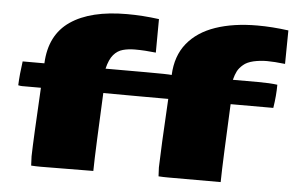

<svg xmlns="http://www.w3.org/2000/svg" viewBox="-52 -817 1370 897"><g transform="rotate(5 633.0 -369.0)"><path d="M168.5 3.9Q146 3.9 124 2.4L122.1 -41Q123 -82.5 127 -163.3Q130.9 -244.1 137.7 -363.8H49.3Q42.5 -363.8 31.2 -366.2Q32.2 -392.1 34.9 -420.2Q37.6 -448.2 42 -479H144Q149.9 -612.8 244.1 -677.2Q338.4 -741.7 508.8 -741.7Q582.5 -741.7 659.2 -731.4L658.2 -574.2Q606.4 -580.1 560.1 -580.1Q529.3 -580.1 503.9 -573.2Q478.5 -566.4 460 -544.9Q441.4 -523.4 430.7 -479H619.6Q722.7 -479 741.2 -476.6Q745.1 -566.4 792.7 -625.2Q840.3 -684.1 924.3 -712.9Q1008.3 -741.7 1120.6 -741.7Q1189.5 -741.7 1266.1 -731.4L1264.2 -574.2Q1212.4 -580.1 1179.2 -580.1Q1147.5 -580.1 1116.2 -573.2Q1085.4 -565.9 1068.8 -551.3Q1051.3 -536.6 1042.7 -520.3Q1034.2 -503.9 1027.8 -479H1147Q1202.1 -479 1236.8 -474.1Q1236.8 -423.8 1227.5 -364.7H1027.3Q1014.2 -79.1 1014.2 -60.5L1012.7 2H765.6Q743.2 2 721.2 0.5L719.2 -41Q720.2 -82.5 724.1 -163.3Q728 -244.1 734.9 -363.8H711.9Q675.8 -363.8 605.2 -364Q534.7 -364.3 430.2 -364.7Q417 -79.1 417 -60.5L415.5 2Z"/></g></svg>

Font: Seymour One
Style: Regular
Weight: 400
Designer: Vernon Adams
Foundry: Vernon Adams
Version: Version 1.100; ttfautohint (v1.8.4.7-5d5b);gftools[0.9.33]